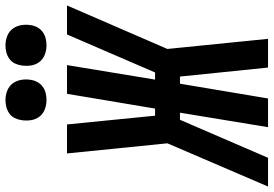

<svg xmlns="http://www.w3.org/2000/svg" viewBox="-195 -831 1000 702"><g transform="rotate(-90 305.0 -480.0)"><path d="M-26 0 132 -368 95 -735H201L233 -413H259L313 -735H418L365 -413H391L530 -735H636L477 -368L514 0H409L376 -322H350L296 0H191L244 -322H218L79 0ZM490 -810Q472 -810 455.5 -816.5Q439 -823 429 -836.5Q419 -850 416.5 -867.5Q414 -885 417 -903Q419 -916 425 -927.5Q431 -939 442 -946.5Q453 -954 465.5 -957Q478 -960 490 -960Q508 -960 524.5 -953.5Q541 -947 551 -933.5Q561 -920 564 -902.5Q567 -885 564 -867Q562 -854 555.5 -842.5Q549 -831 538.5 -823.5Q528 -816 515.5 -813Q503 -810 490 -810ZM290 -810Q272 -810 255.5 -816.5Q239 -823 229 -836.5Q219 -850 216.5 -867.5Q214 -885 217 -903Q219 -916 225 -927.5Q231 -939 242 -946.5Q253 -954 265.5 -957Q278 -960 290 -960Q308 -960 324.5 -953.5Q341 -947 351 -933.5Q361 -920 364 -902.5Q367 -885 364 -867Q362 -854 355.5 -842.5Q349 -831 338.5 -823.5Q328 -816 315.5 -813Q303 -810 290 -810Z"/></g></svg>

Font: Iosevka Curly SmBdEx
Style: Italic
Weight: 600
Width: 7
Italic angle: -9°
Monospace: yes
Designer: Belleve Invis
Foundry: Belleve Invis
Version: Version 11.1.0; ttfautohint (v1.8.3)